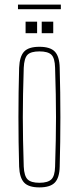

<svg xmlns="http://www.w3.org/2000/svg" viewBox="-20 -808 342 833"><path d="M151 5Q104 5 84.5 -16Q65 -37 63 -85Q57 -300 63 -514Q65 -563 84.5 -584Q104 -605 151 -605Q198 -605 218 -584Q238 -563 239 -514Q245 -300 239 -85Q238 -37 218 -16Q198 5 151 5ZM151 -15Q187 -15 202.5 -29.5Q218 -44 219 -85Q221 -148 222 -200Q223 -252 223 -299.5Q223 -347 222 -399Q221 -451 219 -514Q218 -556 203 -570.5Q188 -585 151 -585Q114 -585 99.5 -570.5Q85 -556 83 -514Q81 -451 80 -399Q79 -347 79 -299.5Q79 -252 80 -200Q81 -148 83 -85Q85 -44 100 -29.5Q115 -15 151 -15ZM161 -664V-714H211V-664ZM91 -664V-714H141V-664ZM58 -768V-788H244V-768Z"/></svg>

Font: Big Shoulders Display Thin
Style: Regular
Weight: 100
Designer: Patric King
Foundry: XO Type Co
Version: Version 1.000; ttfautohint (v1.8.2)